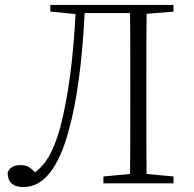

<svg xmlns="http://www.w3.org/2000/svg" viewBox="-20 -743 786 778"><path d="M75 15C156 15 218 -62 259 -216C292 -335 313 -493 323 -690H507C508 -625 508 -525 508 -390V-333C508 -201 508 -103 507 -38L399 -28V0H683V-28L574 -38C573 -103 573 -201 573 -333V-390C573 -523 573 -622 574 -687L683 -696V-723H184V-696L286 -686C277 -507 257 -353 224 -226C210 -176 194 -136 177 -107C162 -82 144 -62 123 -45C111 -56 102 -63 95 -67C86 -72 75 -74 62 -74C36 -74 19 -64 11 -44C11 -5 32 15 75 15Z"/></svg>

Font: AllPunType ExtraLight
Style: Regular
Weight: 280
Version: 1.0